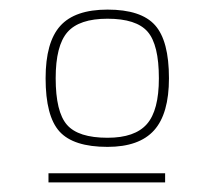

<svg xmlns="http://www.w3.org/2000/svg" viewBox="-20 -657 446 400"><path d="M332 -494Q332 -420 301 -385.5Q270 -351 204 -351Q133 -351 104 -383Q75 -415 75 -494Q75 -569 105.5 -603Q136 -637 204 -637Q274 -637 303 -604.5Q332 -572 332 -494ZM96 -494Q96 -424 119.5 -397Q143 -370 204 -370Q261 -370 286 -398.5Q311 -427 311 -494Q311 -564 287.5 -591Q264 -618 204 -618Q145 -618 120.5 -590Q96 -562 96 -494ZM324 -277H81V-296H324Z"/></svg>

Font: Blinker Thin
Style: Regular
Weight: 100
Designer: Juergen Huber
Foundry: supertype
Version: Version 1.017;hotconv 1.0.117;makeotfexe 2.5.65602